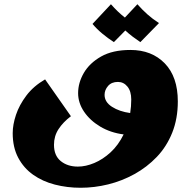

<svg xmlns="http://www.w3.org/2000/svg" viewBox="-20 -638 900 907"><path d="M361 249Q297 249 239 234Q181 219 136.5 187.5Q92 156 66 107Q40 58 40 -9Q40 -49 55.5 -95.5Q71 -142 104.5 -186.5Q138 -231 193 -263L315 -89Q278 -61 256.5 -28Q235 5 235 46Q235 97 267 123Q299 149 348 149Q385 149 425.5 132Q466 115 502.5 81.5Q539 48 564 -3Q502 -11 453.5 -40Q405 -69 377 -110.5Q349 -152 349 -198Q349 -247 376 -293.5Q403 -340 457.5 -371Q512 -402 596 -402Q697 -402 758.5 -338.5Q820 -275 820 -159Q820 -77 793.5 -11Q767 55 720.5 103.5Q674 152 615 184.5Q556 217 491 233Q426 249 361 249ZM474 -190Q474 -156 509 -133.5Q544 -111 595 -104Q600 -135 600 -168Q600 -207 582 -229Q564 -251 537 -251Q507 -251 490.5 -232Q474 -213 474 -190ZM518 -439Q490 -457 463.5 -479Q437 -501 417 -525L504 -618Q520 -600 536 -584.5Q552 -569 570 -555L629 -618Q652 -592 676 -570.5Q700 -549 731 -529L643 -439Q625 -451 606.5 -465Q588 -479 572 -494Z"/></svg>

Font: Marhey ExtraBold
Style: Regular
Weight: 800
Designer: Nur Syamsi & Bustanul Arifin
Foundry: Namelatype
Version: Version 1.000; ttfautohint (v1.8.4.7-5d5b)